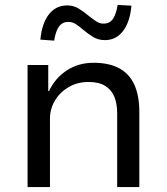

<svg xmlns="http://www.w3.org/2000/svg" viewBox="-20 -760 677 780"><path d="M92 0V-496H176V-390H179Q204 -443 251.5 -474Q299 -505 360 -505Q422 -505 463.5 -483Q505 -461 525.5 -416.5Q546 -372 546 -305V0H456V-300Q456 -339 444.5 -367Q433 -395 407.5 -411Q382 -427 340 -427Q295 -427 259.5 -406.5Q224 -386 203.5 -352Q183 -318 183 -278V0ZM200 -595 144 -599Q150 -665 178.5 -701.5Q207 -738 253 -738Q279 -738 300 -725Q321 -712 340 -696Q356 -683 370.5 -673.5Q385 -664 400 -664Q426 -664 439 -683.5Q452 -703 458 -740L514 -737Q508 -670 479.5 -633.5Q451 -597 406 -597Q379 -597 358 -610Q337 -623 318 -639Q302 -653 288 -662Q274 -671 258 -671Q233 -671 219.5 -652Q206 -633 200 -595Z"/></svg>

Font: Nunito Sans 7pt
Style: Regular
Weight: 400
Designer: Vernon Adams
Foundry: Vernon Adams
Version: Version 3.101;gftools[0.9.27]